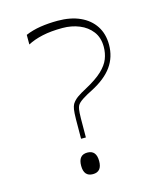

<svg xmlns="http://www.w3.org/2000/svg" viewBox="-110 -796 744 886"><g transform="rotate(-15 262.5 -353.0)"><path d="M224 10Q181 10 181 -41Q181 -93 224 -93Q267 -93 267 -41Q267 10 224 10ZM213 -162Q213 -223 213.5 -255Q214 -287 216.5 -302Q219 -317 224 -326Q234 -342 251 -354Q268 -366 293 -379Q347 -408 375 -434.5Q403 -461 413.5 -488Q424 -515 424 -545Q424 -589 401.5 -618.5Q379 -648 342 -663Q305 -678 262 -678Q207 -678 166 -669Q125 -660 95 -644V-690Q128 -704 166.5 -710Q205 -716 249 -716Q311 -716 356 -695.5Q401 -675 425.5 -637.5Q450 -600 450 -548Q450 -519 442 -493Q434 -467 418 -444.5Q402 -422 377 -402Q352 -382 317 -364Q296 -354 273 -339.5Q250 -325 244 -312Q241 -306 239 -294Q237 -282 236.5 -252.5Q236 -223 236 -162Z"/></g></svg>

Font: Ojuju ExtraLight
Style: Regular
Weight: 200
Designer: Chisaokwu Joboson, Mirko Velimirovic
Foundry: Udi Foundry
Version: Version 1.000